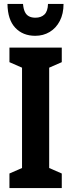

<svg xmlns="http://www.w3.org/2000/svg" viewBox="-20 -956 361 976"><path d="M294 0H28V-74L92 -102V-612L28 -640V-714H294V-640L230 -612V-102L294 -74ZM303 -936Q303 -886 284 -849.5Q265 -813 232.5 -793.5Q200 -774 159 -774Q96 -774 57.5 -815Q19 -856 18 -936H97Q99 -912 106 -896.5Q113 -881 126.5 -873.5Q140 -866 160 -866Q189 -866 206 -882.5Q223 -899 224 -936Z"/></svg>

Font: Noto Sans Display ExtraCondensed
Style: Bold
Weight: 700
Width: 2
Designer: Monotype Design Team
Foundry: Monotype Imaging Inc.
Version: Version 2.003